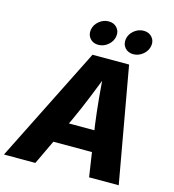

<svg xmlns="http://www.w3.org/2000/svg" viewBox="-158 -1061 1059 1171"><g transform="rotate(15 371.5 -475.0)"><path d="M-24.4 0 339.8 -727.5H570.8L700.2 0H513.2L465.3 -318.4Q454.6 -396.5 446.3 -485.8Q438 -575.2 430.7 -671.4H470.2Q432.6 -575.7 397 -486.8Q361.3 -397.9 324.7 -318.4L173.8 0ZM166.5 -153.3 188.5 -285.6H582L560.1 -153.3ZM578.6 -794.9Q544.9 -794.9 525.4 -817.6Q505.9 -840.3 511.2 -872.6Q516.6 -904.8 543.7 -927.2Q570.8 -949.7 604.5 -949.7Q637.7 -949.7 657.5 -927.2Q677.2 -904.8 671.9 -872.6Q666.5 -840.3 639.2 -817.6Q611.8 -794.9 578.6 -794.9ZM357.4 -794.9Q324.2 -794.9 304.7 -817.6Q285.2 -840.3 290.5 -872.6Q295.9 -904.8 323 -927.2Q350.1 -949.7 383.3 -949.7Q417 -949.7 436.5 -927.2Q456.1 -904.8 450.7 -872.6Q445.3 -840.3 418.2 -817.6Q391.1 -794.9 357.4 -794.9Z"/></g></svg>

Font: Inter 16pt ExtraBold
Style: Italic
Weight: 800
Italic angle: -9.3988°
Version: Version 4.001;git-66647c0bb